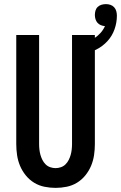

<svg xmlns="http://www.w3.org/2000/svg" viewBox="-20 -905 588 933"><path d="M250 8Q223 8 196 2.5Q169 -3 146 -17Q123 -31 105.5 -52.5Q88 -74 77.5 -99Q67 -124 63 -151Q59 -178 59 -205V-735H170V-205Q170 -192 171.5 -178.5Q173 -165 176.5 -152.5Q180 -140 186 -128Q192 -116 201.5 -106.5Q211 -97 224 -92.5Q237 -88 250 -88Q263 -88 276 -92.5Q289 -97 298.5 -106.5Q308 -116 314 -128Q320 -140 323.5 -152.5Q327 -165 328.5 -178.5Q330 -192 330 -205V-735H441V-205Q441 -178 437 -151Q433 -124 422.5 -99Q412 -74 394.5 -52.5Q377 -31 354 -17Q331 -3 304 2.5Q277 8 250 8ZM385 -639 369 -691Q388 -695 406 -702.5Q424 -710 440 -720.5Q456 -731 469 -745.5Q482 -760 490 -778Q479 -779 469.5 -783Q460 -787 453.5 -794.5Q447 -802 444 -812Q441 -822 441 -832Q441 -843 444 -853.5Q447 -864 455 -871.5Q463 -879 473.5 -882Q484 -885 495 -885Q506 -885 516.5 -881.5Q527 -878 534.5 -870Q542 -862 545 -851Q548 -840 548 -829Q548 -795 536.5 -762.5Q525 -730 502 -705Q479 -680 448.5 -664.5Q418 -649 385 -639Z"/></svg>

Font: Iosevka Custom
Style: Bold
Weight: 700
Monospace: yes
Designer: Belleve Invis
Foundry: Belleve Invis
Version: Version 30.3.3; ttfautohint (v1.8.3)